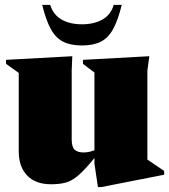

<svg xmlns="http://www.w3.org/2000/svg" viewBox="-20 -752 699 794"><path d="M276.5 -175Q276.5 -144.5 288.8 -133Q301 -121.5 325.5 -121.5Q346.5 -121.5 370.5 -130.5V-452L323 -488V-504.5L597.5 -519.5L589.5 -460.5V-92L659 -45V-29.5L399.5 21.5H385L370.5 -75.5V-98.5Q331 -50 304.2 -27Q277.5 -4 252 3Q226.5 10 191 10Q127.5 10 92.5 -26Q57.5 -62 57.5 -126V-450.5L5 -488V-504.5L279 -519.5L276.5 -462ZM319 -651.5Q368.5 -651.5 403.2 -671Q438 -690.5 450.5 -732H483.5Q468 -668.5 447.8 -631.8Q427.5 -595 396.8 -579.5Q366 -564 319 -564Q272 -564 241.2 -579.5Q210.5 -595 190.2 -631.8Q170 -668.5 154.5 -732H187.5Q200.5 -690.5 235 -671Q269.5 -651.5 319 -651.5Z"/></svg>

Font: Newsreader Display ExtraBold
Style: Regular
Weight: 800
Designer: Hugues Gentile
Foundry: Production Type
Version: Version 1.001